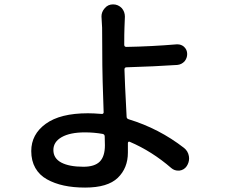

<svg xmlns="http://www.w3.org/2000/svg" viewBox="-20 -808 1040 873"><path d="M457 -147.5Q457 -171.9 456.1 -187.5Q456.1 -197.3 446.3 -199.2Q407.2 -206.1 366.2 -206.1Q298.8 -206.1 260.7 -184.6Q222.7 -163.1 222.7 -126Q222.7 -87.9 258.8 -68.8Q294.9 -49.8 359.4 -49.8Q410.2 -49.8 433.6 -73.2Q457 -96.7 457 -147.5ZM783.2 -606.4Q785.2 -606.4 787.1 -606.4Q803.7 -606.4 816.4 -595.7Q831.1 -582 831.1 -562.5Q831.1 -543.9 819.3 -529.3Q805.7 -514.6 786.1 -512.7Q684.6 -505.9 555.7 -502Q545.9 -502 545.9 -492.2Q546.9 -444.3 555.7 -277.3Q555.7 -268.6 565.4 -265.6Q703.1 -223.6 816.4 -135.7Q835 -121.1 838.9 -97.7Q839.8 -92.8 839.8 -87.9Q839.8 -69.3 829.1 -52.7Q817.4 -35.2 795.9 -32.2Q793 -32.2 790 -32.2Q772.5 -32.2 758.8 -43.9Q670.9 -120.1 570.3 -163.1Q566.4 -165 564 -163.1Q561.5 -161.1 561.5 -157.2Q561.5 -140.6 561.5 -114.3Q561.5 -43.9 515.6 0.5Q469.7 44.9 367.2 44.9Q313.5 44.9 270.5 35.6Q227.5 26.4 193.4 7.3Q159.2 -11.7 140.6 -44.4Q122.1 -77.1 122.1 -121.1Q122.1 -197.3 188 -245.1Q253.9 -293 379.9 -293Q404.3 -293 442.4 -290Q446.3 -289.1 449.2 -292Q452.1 -294.9 451.2 -298.8Q445.3 -468.8 445.3 -510.7Q445.3 -542 444.8 -602.5Q444.3 -663.1 444.3 -681.6L441.4 -733.4Q441.4 -753.9 456.1 -770.5Q470.7 -788.1 494.1 -788.1Q517.6 -788.1 534.2 -770.5Q547.9 -753.9 547.9 -732.4L545.9 -681.6Q544.9 -657.2 544.9 -604.5Q544.9 -594.7 554.7 -594.7Q668 -596.7 783.2 -606.4Z"/></svg>

Font: Gen Jyuu GothicX Medium
Style: Regular
Weight: 500
Designer: Ryoko NISHIZUKA (kana &amp; ideographs); Paul D. Hunt (Latin, Greek &amp; Cyrillic); Wenlong ZHANG (bopomofo); Sandoll C
Version: Version 1.058.20140828